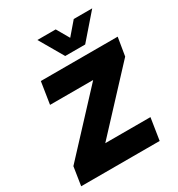

<svg xmlns="http://www.w3.org/2000/svg" viewBox="-216 -1079 1125 1216"><g transform="rotate(-30 346.5 -470.5)"><path d="M19 0 40 -135 480 -608 494 -545H106L131 -705H693L671 -572L229 -97L215 -160H618L593 0ZM344 -765 242 -941H376L429 -849L508 -941H643L490 -765Z"/></g></svg>

Font: Nunito Sans 7pt Black
Style: Italic
Weight: 900
Italic angle: -9°
Version: Version 3.101;gftools[0.9.27]